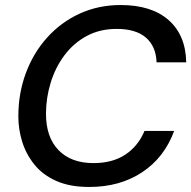

<svg xmlns="http://www.w3.org/2000/svg" viewBox="-20 -732 761 764"><path d="M335 12Q258 12 204 -12Q150 -36 117 -77Q84 -118 68.5 -167.5Q53 -217 53 -269Q53 -361 83 -441.5Q113 -522 168 -583Q223 -644 297.5 -678Q372 -712 460 -712Q583 -712 651 -652Q719 -592 721 -484H603Q601 -547 561 -582Q521 -617 444 -617Q377 -617 324.5 -588.5Q272 -560 236 -511.5Q200 -463 181.5 -402.5Q163 -342 163 -279Q163 -186 213 -134.5Q263 -83 352 -83Q428 -83 479 -117Q530 -151 555 -211H673Q634 -105 545.5 -46.5Q457 12 335 12Z"/></svg>

Font: Rethink Sans Medium
Style: Italic
Weight: 500
Italic angle: -10°
Designer: The Rethink Sans project authors (Hans Thiessen). DM Sans designed by Colophon Foundry.
Foundry: Rethink Communications LLC
Version: Version 1.001